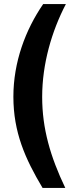

<svg xmlns="http://www.w3.org/2000/svg" viewBox="-20 -762 364 947"><path d="M305 -742H193C105 -614 46 -455 46 -285C46 -110 104 21 190 165H302C228 10 188 -128 188 -284C188 -447 235 -608 305 -742Z"/></svg>

Font: 18Franklin
Style: Bold
Weight: 700
Designer: Pablo Impallari, Rodrigo Fuenzalida (Modified by Dan O. Williams)
Version: Version 0.025;PS 000.025;hotconv 1.0.88;makeotf.lib2.5.64775